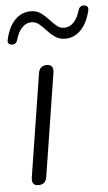

<svg xmlns="http://www.w3.org/2000/svg" viewBox="-57 -762 454 804"><g transform="rotate(-5 170.0 -360.5)"><path d="M72 6Q41 6 47 -30L115 -461Q120 -492 150 -492Q181 -492 175 -456L107 -24Q102 6 72 6ZM12 -590Q-9 -592 -3 -614Q9 -666 36.5 -694Q64 -722 103 -722Q127 -722 144 -710Q161 -698 175.5 -682Q190 -666 204.5 -653.5Q219 -641 237 -641Q260 -641 277 -659Q294 -677 303 -709Q309 -728 327 -727Q348 -725 343 -703Q330 -651 302.5 -623Q275 -595 237 -595Q213 -595 195.5 -607Q178 -619 163.5 -635Q149 -651 134.5 -663.5Q120 -676 102 -676Q79 -676 62 -658Q45 -640 36 -608Q31 -589 12 -590Z"/></g></svg>

Font: Nunito Light
Style: Italic
Weight: 300
Italic angle: -9°
Designer: Vernon Adams
Foundry: Vernon Adams
Version: Version 3.601; ttfautohint (v1.8.2.53-6de2)